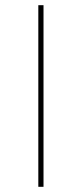

<svg xmlns="http://www.w3.org/2000/svg" viewBox="-20 -730 290 740"><path d="M127.7 -700V-710H147.7V-700V-20V-10H127.7V-20Z"/></svg>

Font: Nordica Plus
Style: NordicaClassicUltraLightExt
Weight: 300
Version: Version 1.01